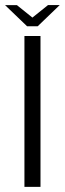

<svg xmlns="http://www.w3.org/2000/svg" viewBox="-33 -732 254 752"><path d="M62.7 0V-591H125.6V0ZM73 -629.2 -13.1 -711.8H33.4L93.9 -663.1L155.1 -712.2H201L114.7 -629.2Z"/></svg>

Font: Alumni Sans Thin
Style: Regular
Weight: 100
Designer: Robert E. Leuschke
Foundry: Robert E. Leuschke
Version: Version 1.018